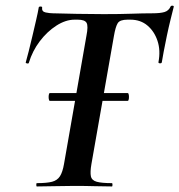

<svg xmlns="http://www.w3.org/2000/svg" viewBox="-20 -673 647 693"><path d="M160 -309Q157 -309 156 -316Q155 -323 156 -330Q157 -337 160 -337H441Q444 -337 445 -330Q446 -323 445 -316Q444 -309 441 -309ZM113 0Q111 0 111 -6Q111 -12 113 -12Q149 -12 168 -17Q187 -22 196.5 -37Q206 -52 211 -81L292 -544Q299 -579 292.5 -590.5Q286 -602 261 -602H249Q217 -602 183.5 -580.5Q150 -559 123.5 -524Q97 -489 84 -446Q83 -443 77.5 -444Q72 -445 73 -448Q77 -462 83.5 -487.5Q90 -513 97 -543Q104 -573 110.5 -601Q117 -629 120 -647Q122 -650 127.5 -649.5Q133 -649 132 -646Q130 -631 145 -628Q160 -625 171 -625Q208 -624 257.5 -623Q307 -622 354 -622Q414 -622 455 -623.5Q496 -625 530 -625Q558 -625 573.5 -629.5Q589 -634 596 -650Q598 -653 603 -652.5Q608 -652 607 -648Q603 -632 596 -604Q589 -576 582.5 -545Q576 -514 571 -487.5Q566 -461 564 -448Q563 -444 557 -444.5Q551 -445 552 -449Q560 -491 548.5 -525.5Q537 -560 512 -581Q487 -602 451 -602H440Q413 -602 405 -589.5Q397 -577 391 -542L310 -81Q305 -52 308 -37Q311 -22 329 -17Q347 -12 384 -12Q386 -12 386 -6Q386 0 384 0Q356 0 322.5 -1Q289 -2 248 -2Q211 -2 176 -1Q141 0 113 0Z"/></svg>

Font: Cormorant Garamond Light
Style: Italic
Weight: 300
Italic angle: -10°
Designer: Christian Thalmann (Catharsis Fonts)
Foundry: Catharsis Fonts
Version: Version 4.001